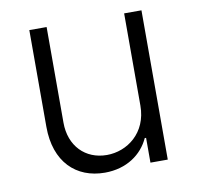

<svg xmlns="http://www.w3.org/2000/svg" viewBox="-67 -614 711 691"><g transform="rotate(-10 288.5 -268.5)"><path d="M430 -208.5C430 -108.3 354.8 -54.3 280.9 -54.3C202.1 -54.3 146.7 -110.8 146.7 -196V-545.5H83.5V-192.1C83.5 -62.9 158 7.1 262.8 7.1C342.7 7.1 399.5 -34.4 425.1 -90.6H430V0H493.3V-545.5H430Z"/></g></svg>

Font: Karasuma Gothic
Style: Light
Weight: 300
Designer: Rasmus Andersson / Ryoko Nishizuka
Foundry: rsms
Version: Version 1.00